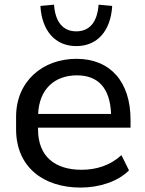

<svg xmlns="http://www.w3.org/2000/svg" viewBox="-20 -804 627 833"><path d="M330.1 9.8C411.1 9.8 492.2 -16.6 539.6 -64.9L506.8 -130.9C458 -85.9 397 -67.4 334 -67.4C219.7 -67.4 145 -124 145 -243.2V-250H546.4V-283.7C546.4 -450.2 458 -548.8 311.5 -548.8C165.5 -548.8 49.8 -451.7 49.8 -297.4V-243.2C49.8 -80.6 166.5 9.8 330.1 9.8ZM313.5 -477.1C406.2 -477.1 457.5 -421.9 461.9 -309.6H145.5C149.9 -417.5 217.3 -477.1 313.5 -477.1ZM311 -604C402.3 -604 460.4 -669.9 466.8 -778.3L407.7 -783.7C402.3 -708.5 368.7 -668 311 -668C253.4 -668 219.7 -708.5 214.4 -783.7L155.3 -778.3C161.6 -669.9 219.7 -604 311 -604Z"/></svg>

Font: Winston
Style: Regular
Weight: 400
Designer: Vernon Adams, Kim Jin-seong, David Berlow, Cristiano Sobral
Foundry: The Winston Project Authors
Version: Version 3.004